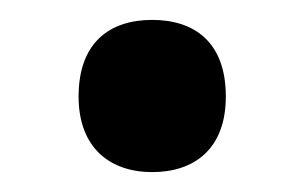

<svg xmlns="http://www.w3.org/2000/svg" viewBox="-20 -449 306 193"><path d="M59 -352C59 -300 91 -276 133 -276C175 -276 207 -299 207 -352C207 -407 175 -429 133 -429C90 -429 59 -406 59 -352Z"/></svg>

Font: Noto Sans Myanmar SemiCondensed SemiBold
Style: Regular
Weight: 600
Width: 4
Designer: Monotype Design Team
Foundry: Monotype Imaging Inc.
Version: Version 2.107